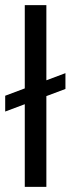

<svg xmlns="http://www.w3.org/2000/svg" viewBox="-29 -727 274 747"><path d="M225.6 -380.9 -8.8 -293V-354.5L225.6 -442.4ZM151.4 0H67.4V-707H151.4Z"/></svg>

Font: Pretendard Std Variable
Style: Regular
Weight: 400
Designer: Base glyphs from Inter by Rasmus Andersson; Hangeul glyphs from Noto Sans CJK(Source Han Sans) by Jang Soo-young and Kan
Foundry: Kil Hyung-jin
Version: Version 1.309;Glyphs 3.2 (3225)